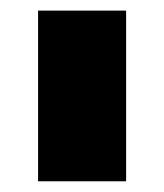

<svg xmlns="http://www.w3.org/2000/svg" viewBox="-20 -750 310 362"><path d="M217.8 -408.2H51.8V-730H217.8Z"/></svg>

Font: Sora ExtraBold
Style: Regular
Weight: 800
Designer: Jonathan Barnbrook, Julián Moncada
Foundry: Barnbrook Fonts
Version: Version 2.000